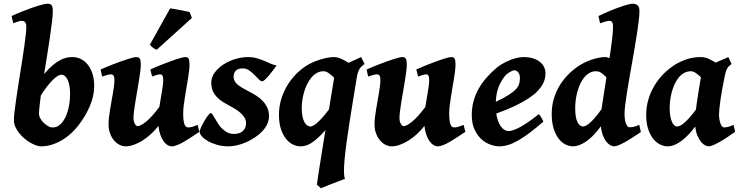

<svg xmlns="http://www.w3.org/2000/svg" viewBox="-20 -762 3949 1026"><path d="M307.1 -362.8Q301.3 -362.8 291.3 -357.7Q281.2 -352.5 267.3 -339.8Q253.4 -327.1 236.1 -305.9Q218.8 -284.7 198.2 -252Q193.8 -219.7 191.2 -194.3Q188.5 -168.9 188.5 -154.3Q188.5 -141.6 195.8 -128.7Q203.1 -115.7 213.9 -105.5Q224.6 -95.2 236.1 -88.4Q247.6 -81.5 255.9 -81.1Q276.4 -79.6 291.5 -89.4Q306.6 -99.1 318.8 -116.7Q328.1 -129.9 335 -147.7Q341.8 -165.5 346.2 -184.6Q350.6 -203.6 352.5 -222.9Q354.5 -242.2 354.5 -258.8Q354.5 -281.2 351.6 -300.3Q348.6 -319.3 342.5 -333.3Q336.4 -347.2 327.6 -355Q318.8 -362.8 307.1 -362.8ZM483.4 -297.9Q482.4 -246.1 459.2 -192.9Q436 -139.6 398.9 -91.8Q381.8 -69.8 360.1 -49.6Q338.4 -29.3 312.7 -13.9Q287.1 1.5 258.3 10.7Q229.5 20 198.7 20Q187.5 20 172.4 14.6Q157.2 9.3 141.4 0Q125.5 -9.3 109.9 -22.5Q94.2 -35.6 82 -51.3Q69.8 -66.9 62 -84.5Q54.2 -102.1 54.2 -120.6Q54.2 -133.3 56.9 -158.4Q59.6 -183.6 64.2 -216.3Q68.8 -249 74.7 -287.4Q80.6 -325.7 86.9 -365.2Q93.3 -404.8 99.4 -443.6Q105.5 -482.4 110.1 -516.4Q114.7 -550.3 117.7 -576.7Q120.6 -603 120.6 -618.2Q120.6 -629.4 118.2 -636Q115.7 -642.6 111.8 -645.8Q107.9 -648.9 103.5 -649.9Q99.1 -650.9 94.7 -650.9Q90.3 -650.9 82.8 -648.7Q75.2 -646.5 68.4 -644Q59.6 -641.1 50.8 -637.7L42 -676.3Q64.5 -687 93.5 -698.7Q122.6 -710.4 150.4 -720.2Q178.2 -730 200.9 -736.1Q223.6 -742.2 233.4 -742.2Q250.5 -742.2 256.3 -733.4Q262.2 -724.6 262.2 -702.1Q262.2 -681.6 257.8 -645.3Q253.4 -608.9 246.8 -563.2Q240.2 -517.6 231.9 -466.6Q223.6 -415.5 215.8 -366.2Q239.7 -395 261 -412.8Q282.2 -430.7 300.8 -440.4Q319.3 -450.2 335.4 -453.6Q351.6 -457 364.7 -457Q389.6 -457.5 411.4 -447Q433.1 -436.5 449.2 -416.3Q465.3 -396 474.6 -366.2Q483.9 -336.4 483.4 -297.9Z M1045.4 -57.6Q1025.9 -44.4 1005.1 -30.8Q984.4 -17.1 964.8 -5.6Q945.3 5.9 928 12.9Q910.6 20 897.9 20Q886.7 20 875.2 13.2Q863.8 6.3 854 -7.3Q844.2 -21 836.9 -41.5Q829.6 -62 826.7 -88.9Q808.1 -65.4 786.4 -45.4Q764.6 -25.4 741.5 -11Q718.3 3.4 695.3 11.7Q672.4 20 651.4 20Q636.2 20 620.1 12.5Q604 4.9 590.6 -10.3Q577.1 -25.4 568.6 -47.9Q560.1 -70.3 560.1 -100.1Q560.1 -114.7 562.3 -134.3Q564.5 -153.8 568.1 -175.5Q571.8 -197.3 575.7 -220Q579.6 -242.7 583.3 -263.7Q586.9 -284.7 589.1 -302.5Q591.3 -320.3 591.3 -332Q591.3 -343.3 589.8 -349.9Q588.4 -356.4 585.7 -359.6Q583 -362.8 579.3 -363.8Q575.7 -364.7 571.3 -364.7Q566.9 -364.7 559.3 -363Q551.8 -361.3 544.4 -358.9Q535.6 -356.4 525.9 -353L517.6 -390.6Q531.2 -397 549.1 -404.3Q566.9 -411.6 585.9 -418.9Q605 -426.3 624 -433.1Q643.1 -439.9 659.7 -445.3Q676.3 -450.7 689.2 -453.9Q702.1 -457 708.5 -457Q722.7 -457 727.5 -447.8Q732.4 -438.5 732.4 -416Q732.4 -401.9 729.5 -379.2Q726.6 -356.4 722.2 -329.8Q717.8 -303.2 712.9 -274.4Q708 -245.6 703.6 -219Q699.2 -192.4 696.3 -169.7Q693.4 -147 693.4 -132.8Q693.4 -111.8 700.9 -99.9Q708.5 -87.9 715.3 -87.9Q731 -87.9 761 -112.1Q791 -136.2 831.5 -190.4Q834.5 -210 838.1 -230.5Q841.8 -251 844.7 -269.8Q847.7 -288.6 849.9 -304.7Q852.1 -320.8 852.1 -332Q852.1 -343.3 850.8 -349.9Q849.6 -356.4 847.2 -359.6Q844.7 -362.8 841.6 -363.8Q838.4 -364.7 834 -364.7Q829.6 -364.7 822.8 -363Q815.9 -361.3 809.1 -358.9Q801.3 -356.4 793 -353L783.2 -390.6Q796.9 -397 814.2 -404.3Q831.5 -411.6 850.3 -418.9Q869.1 -426.3 887.7 -433.1Q906.2 -439.9 922.4 -445.3Q938.5 -450.7 951.2 -453.9Q963.9 -457 970.2 -457Q983.9 -457 988.3 -447.8Q992.7 -438.5 992.7 -416Q992.7 -401.9 990.2 -381.6Q987.8 -361.3 983.9 -337.9L975.6 -289.6Q971.7 -264.6 967.8 -240.7Q963.9 -216.8 961.4 -195.6Q959 -174.3 959 -158.2Q959 -136.2 960.7 -121.3Q962.4 -106.4 965.8 -97.4Q969.2 -88.4 974.1 -84.7Q979 -81.1 984.9 -81.1Q997.6 -81.1 1008.1 -84.2Q1018.6 -87.4 1036.1 -94.7ZM1005.4 -666 817.4 -496.1Q813.5 -497.1 808.6 -499.8Q803.7 -502.4 798.6 -506.1Q793.5 -509.8 788.8 -514.2Q784.2 -518.6 780.8 -522.9L889.2 -717.3Q895 -716.8 910.2 -714.1Q925.3 -711.4 942.1 -708.3Q959 -705.1 973.9 -702.1Q988.8 -699.2 993.2 -697.8Z M1458 -412.1Q1450.2 -400.9 1439.2 -386.5Q1428.2 -372.1 1417.2 -358.9Q1406.2 -345.7 1396.5 -336.7Q1386.7 -327.6 1381.3 -327.6Q1373 -327.6 1362.8 -338.4Q1352.5 -349.1 1339.6 -362.1Q1326.7 -375 1311.5 -385.7Q1296.4 -396.5 1278.3 -396.5Q1251 -396.5 1239.7 -384Q1228.5 -371.6 1228.5 -351.1Q1228.5 -338.9 1233.9 -328.9Q1239.3 -318.8 1249.8 -309.8Q1260.3 -300.8 1275.6 -292Q1291 -283.2 1310.5 -272.9Q1330.6 -262.7 1349.9 -250.5Q1369.1 -238.3 1384 -222.4Q1398.9 -206.5 1408.2 -186.8Q1417.5 -167 1417.5 -141.1Q1417.5 -118.7 1407.5 -97.9Q1397.5 -77.1 1380.4 -59.3Q1363.3 -41.5 1341.1 -26.9Q1318.8 -12.2 1294.9 -1.7Q1271 8.8 1246.6 14.4Q1222.2 20 1201.2 20Q1167.5 20 1139.2 11.7Q1110.8 3.4 1090.3 -8.5Q1069.8 -20.5 1058.3 -33.9Q1046.9 -47.4 1046.9 -57.6Q1046.9 -64.9 1054.2 -81.3Q1061.5 -97.7 1071.5 -114.7Q1081.5 -131.8 1091.3 -144.8Q1101.1 -157.7 1106.4 -157.7Q1110.8 -157.7 1116.2 -149.4Q1121.6 -141.1 1128.7 -128.9Q1135.7 -116.7 1144.8 -102.1Q1153.8 -87.4 1166.3 -75.2Q1178.7 -63 1194.3 -54.7Q1210 -46.4 1230.5 -46.4Q1261.2 -46.4 1278.1 -62Q1294.9 -77.6 1294.9 -104Q1294.9 -120.1 1286.4 -134Q1277.8 -147.9 1263.7 -160.2Q1249.5 -172.4 1231.7 -182.9Q1213.9 -193.4 1195.8 -203.1Q1169.9 -216.3 1153.1 -230.2Q1136.2 -244.1 1126.5 -258.5Q1116.7 -272.9 1112.8 -288.1Q1108.9 -303.2 1108.9 -318.8Q1108.9 -349.6 1127.9 -375Q1147 -400.4 1175.8 -418.7Q1204.6 -437 1239 -447Q1273.4 -457 1304.2 -457Q1330.6 -457 1351.8 -450.9Q1373 -444.8 1391.1 -437.3Q1409.2 -429.7 1425.3 -422.4Q1441.4 -415 1458 -412.1Z M1639.2 -85.9Q1644.5 -85.9 1653.1 -90.1Q1661.6 -94.2 1673.8 -104.7Q1686 -115.2 1701.9 -132.8Q1717.8 -150.4 1737.8 -177.2L1765.6 -346.7Q1751.5 -360.4 1737.1 -370.8Q1722.7 -381.3 1709.5 -381.3Q1689.5 -381.3 1673.1 -372.1Q1656.7 -362.8 1643.8 -347.4Q1630.9 -332 1621.1 -312Q1611.3 -292 1605 -270.3Q1598.6 -248.5 1595.5 -226.3Q1592.3 -204.1 1592.3 -185.1Q1592.3 -159.2 1596.2 -140.4Q1600.1 -121.6 1606.7 -109.4Q1613.3 -97.2 1621.8 -91.6Q1630.4 -85.9 1639.2 -85.9ZM1928.2 -420.4Q1919.9 -413.6 1913.6 -408.2Q1907.2 -402.8 1902.6 -395.8Q1897.9 -388.7 1894 -378.4Q1890.1 -368.2 1887.2 -351.6Q1876.5 -286.6 1866.2 -224.1Q1856 -161.6 1847.2 -104.5Q1838.4 -47.4 1831.5 2.2Q1824.7 51.8 1821.3 90.8Q1817.9 129.9 1818.1 156.5Q1818.4 183.1 1823.7 193.8Q1819.3 195.3 1809.3 199Q1799.3 202.6 1786.4 207.8Q1773.4 212.9 1759 218.3Q1744.6 223.6 1731.9 228.8Q1719.2 233.9 1709.2 238Q1699.2 242.2 1695.3 244.1L1673.3 225.1Q1675.3 209 1679.7 180.2Q1684.1 151.4 1690.2 113Q1696.3 74.7 1703.6 28.8Q1710.9 -17.1 1719.2 -66.9Q1697.3 -42 1679 -25.4Q1660.6 -8.8 1644.8 1.5Q1628.9 11.7 1614.3 15.9Q1599.6 20 1584.5 20Q1566.4 20 1546.4 10.7Q1526.4 1.5 1509.5 -18.8Q1492.7 -39.1 1481.7 -71Q1470.7 -103 1470.7 -148.9Q1470.7 -187.5 1480.7 -224.9Q1490.7 -262.2 1509.8 -296.1Q1528.8 -330.1 1555.9 -359.4Q1583 -388.7 1617.7 -411.1Q1631.3 -419.9 1649.9 -428.2Q1668.5 -436.5 1688.5 -442.9Q1708.5 -449.2 1728 -453.1Q1747.6 -457 1763.2 -457Q1783.7 -457 1804.2 -447.5Q1824.7 -438 1842.8 -426.3Q1860.8 -435.1 1878.7 -442.9Q1896.5 -450.7 1909.7 -457Z M2466.8 -57.6Q2447.3 -44.4 2426.5 -30.8Q2405.8 -17.1 2386.2 -5.6Q2366.7 5.9 2349.4 12.9Q2332 20 2319.3 20Q2308.1 20 2296.6 13.2Q2285.2 6.3 2275.4 -7.3Q2265.6 -21 2258.3 -41.5Q2251 -62 2248 -88.9Q2229.5 -65.4 2207.8 -45.4Q2186 -25.4 2162.8 -11Q2139.6 3.4 2116.7 11.7Q2093.8 20 2072.8 20Q2057.6 20 2041.5 12.5Q2025.4 4.9 2012 -10.3Q1998.5 -25.4 1990 -47.9Q1981.4 -70.3 1981.4 -100.1Q1981.4 -114.7 1983.6 -134.3Q1985.8 -153.8 1989.5 -175.5Q1993.2 -197.3 1997.1 -220Q2001 -242.7 2004.6 -263.7Q2008.3 -284.7 2010.5 -302.5Q2012.7 -320.3 2012.7 -332Q2012.7 -343.3 2011.2 -349.9Q2009.8 -356.4 2007.1 -359.6Q2004.4 -362.8 2000.7 -363.8Q1997.1 -364.7 1992.7 -364.7Q1988.3 -364.7 1980.7 -363Q1973.1 -361.3 1965.8 -358.9Q1957 -356.4 1947.3 -353L1939 -390.6Q1952.6 -397 1970.5 -404.3Q1988.3 -411.6 2007.3 -418.9Q2026.4 -426.3 2045.4 -433.1Q2064.5 -439.9 2081.1 -445.3Q2097.7 -450.7 2110.6 -453.9Q2123.5 -457 2129.9 -457Q2144 -457 2148.9 -447.8Q2153.8 -438.5 2153.8 -416Q2153.8 -401.9 2150.9 -379.2Q2147.9 -356.4 2143.6 -329.8Q2139.2 -303.2 2134.3 -274.4Q2129.4 -245.6 2125 -219Q2120.6 -192.4 2117.7 -169.7Q2114.7 -147 2114.7 -132.8Q2114.7 -111.8 2122.3 -99.9Q2129.9 -87.9 2136.7 -87.9Q2152.3 -87.9 2182.4 -112.1Q2212.4 -136.2 2252.9 -190.4Q2255.9 -210 2259.5 -230.5Q2263.2 -251 2266.1 -269.8Q2269 -288.6 2271.2 -304.7Q2273.4 -320.8 2273.4 -332Q2273.4 -343.3 2272.2 -349.9Q2271 -356.4 2268.6 -359.6Q2266.1 -362.8 2262.9 -363.8Q2259.8 -364.7 2255.4 -364.7Q2251 -364.7 2244.1 -363Q2237.3 -361.3 2230.5 -358.9Q2222.7 -356.4 2214.4 -353L2204.6 -390.6Q2218.3 -397 2235.6 -404.3Q2252.9 -411.6 2271.7 -418.9Q2290.5 -426.3 2309.1 -433.1Q2327.6 -439.9 2343.8 -445.3Q2359.9 -450.7 2372.6 -453.9Q2385.3 -457 2391.6 -457Q2405.3 -457 2409.7 -447.8Q2414.1 -438.5 2414.1 -416Q2414.1 -401.9 2411.6 -381.6Q2409.2 -361.3 2405.3 -337.9L2397 -289.6Q2393.1 -264.6 2389.2 -240.7Q2385.3 -216.8 2382.8 -195.6Q2380.4 -174.3 2380.4 -158.2Q2380.4 -136.2 2382.1 -121.3Q2383.8 -106.4 2387.2 -97.4Q2390.6 -88.4 2395.5 -84.7Q2400.4 -81.1 2406.2 -81.1Q2418.9 -81.1 2429.4 -84.2Q2439.9 -87.4 2457.5 -94.7Z M2895 -371.1Q2895 -357.9 2891.8 -342.5Q2888.7 -327.1 2879.2 -310.3Q2869.6 -293.5 2852.1 -274.9Q2834.5 -256.3 2805.2 -236.8Q2775.9 -217.3 2733.4 -196.8Q2690.9 -176.3 2631.8 -155.3Q2638.7 -110.8 2656.7 -86.2Q2674.8 -61.5 2698.2 -61.5Q2719.2 -61.5 2759.5 -83Q2799.8 -104.5 2858.9 -151.9Q2861.8 -150.4 2865.7 -144.8Q2869.6 -139.2 2873.3 -132.6Q2877 -126 2879.9 -120.1L2883.8 -112.3Q2843.8 -77.6 2810.5 -52.5Q2777.3 -27.3 2749 -11.2Q2720.7 4.9 2696 12.5Q2671.4 20 2648.4 20Q2627 20 2601.1 11Q2575.2 2 2553 -17.8Q2530.8 -37.6 2515.9 -69.6Q2501 -101.6 2501 -147.9Q2501 -186 2510.3 -220.5Q2519.5 -254.9 2536.6 -285.9Q2553.7 -316.9 2577.9 -344.7Q2602.1 -372.6 2632.3 -398.4Q2643.1 -407.7 2659.7 -418Q2676.3 -428.2 2696 -437Q2715.8 -445.8 2737.1 -451.4Q2758.3 -457 2778.8 -457Q2808.6 -457 2830.6 -449.5Q2852.5 -441.9 2866.9 -429.7Q2881.3 -417.5 2888.2 -402.1Q2895 -386.7 2895 -371.1ZM2675.8 -352.5Q2665 -338.4 2657 -324Q2648.9 -309.6 2643.1 -293.5Q2637.2 -277.3 2633.8 -258.8Q2630.4 -240.2 2629.4 -217.8Q2672.4 -238.3 2698 -254.6Q2723.6 -271 2737.1 -285.6Q2750.5 -300.3 2754.4 -314.5Q2758.3 -328.6 2758.3 -344.2Q2758.3 -364.3 2749.5 -375.2Q2740.7 -386.2 2728 -386.2Q2724.1 -386.2 2717.8 -383.8Q2711.4 -381.3 2704.1 -377Q2696.8 -372.6 2689.2 -366.5Q2681.6 -360.4 2675.8 -352.5Z M3194.3 -178.7Q3199.2 -211.9 3206.1 -256.1Q3212.9 -300.3 3220.7 -348.6Q3208 -361.8 3194.3 -371.6Q3180.7 -381.3 3165.5 -381.3Q3145.5 -381.3 3129.6 -372.1Q3113.8 -362.8 3101.3 -347.4Q3088.9 -332 3079.8 -312Q3070.8 -292 3064.9 -270.3Q3059.1 -248.5 3056.4 -226.3Q3053.7 -204.1 3053.7 -185.1Q3053.7 -132.8 3065.9 -109.4Q3078.1 -85.9 3095.7 -85.9Q3100.6 -85.9 3108.9 -89.4Q3117.2 -92.8 3129.4 -103Q3141.6 -113.3 3157.7 -131.3Q3173.8 -149.4 3194.3 -178.7ZM3404.8 -56.6Q3384.3 -42.5 3363 -28.8Q3341.8 -15.1 3322.8 -4.4Q3303.7 6.3 3287.8 13.2Q3272 20 3261.7 20Q3253.4 20 3242.7 14.6Q3231.9 9.3 3221.4 -3.2Q3210.9 -15.6 3202.6 -36.1Q3194.3 -56.6 3190.9 -86.9Q3149.4 -30.8 3111.3 -5.4Q3073.2 20 3042 20Q3022 20 3001.7 10Q2981.4 0 2965.1 -21.2Q2948.7 -42.5 2938.5 -75.4Q2928.2 -108.4 2928.2 -153.8Q2928.2 -192.4 2938 -228.8Q2947.8 -265.1 2966.6 -298.1Q2985.4 -331.1 3012.5 -359.6Q3039.6 -388.2 3074.2 -411.1Q3087.9 -419.9 3104.7 -428Q3121.6 -436 3139.9 -442.6Q3158.2 -449.2 3177.7 -453.1Q3197.3 -457 3215.8 -457Q3220.7 -457 3225.8 -455.3Q3231 -453.6 3236.8 -451.2Q3245.1 -504.9 3250.5 -549.3Q3255.9 -593.8 3255.9 -618.2Q3255.9 -629.4 3254.2 -636Q3252.4 -642.6 3249.3 -645.8Q3246.1 -648.9 3242.2 -649.9Q3238.3 -650.9 3233.9 -650.9Q3229.5 -650.9 3221.7 -648.7Q3213.9 -646.5 3206.1 -644Q3197.3 -641.1 3186.5 -637.7L3178.2 -676.3Q3204.1 -689 3232.2 -700.9Q3260.3 -712.9 3285.6 -721.9Q3311 -731 3330.8 -736.6Q3350.6 -742.2 3360.4 -742.2Q3377.4 -742.2 3387.2 -733.4Q3397 -724.6 3397 -702.1Q3397 -683.1 3393.6 -653.3Q3390.1 -623.5 3384.5 -586.7Q3378.9 -549.8 3371.8 -508.1Q3364.7 -466.3 3357.2 -424.1Q3349.6 -381.8 3342.5 -340.8Q3335.4 -299.8 3329.8 -264.2Q3324.2 -228.5 3320.8 -200.4Q3317.4 -172.4 3317.4 -155.8Q3317.4 -119.1 3325.2 -100.6Q3333 -82 3344.2 -82Q3356.4 -82 3367.7 -84.7Q3378.9 -87.4 3396 -94.7Z M3698.7 -175.8Q3701.2 -195.8 3704.6 -219.2Q3708 -242.7 3711.7 -266.1Q3715.3 -289.6 3719 -311Q3722.7 -332.5 3725.6 -349.1Q3711.9 -362.3 3697.8 -372.1Q3683.6 -381.8 3670.9 -381.3Q3650.9 -380.9 3634.8 -371.6Q3618.7 -362.3 3606.2 -346.9Q3593.8 -331.5 3584.7 -311.5Q3575.7 -291.5 3569.8 -269.8Q3564 -248 3561.3 -226.1Q3558.6 -204.1 3558.6 -185.1Q3558.6 -159.2 3562 -140.4Q3565.4 -121.6 3571.3 -109.4Q3577.1 -97.2 3584.2 -91.6Q3591.3 -85.9 3598.6 -85.9Q3605 -85.9 3614.3 -90.3Q3623.5 -94.7 3636 -105.2Q3648.4 -115.7 3664.1 -133.1Q3679.7 -150.4 3698.7 -175.8ZM3908.2 -57.6Q3887.7 -43 3866.5 -28.8Q3845.2 -14.6 3826.2 -3.9Q3807.1 6.8 3791.7 13.4Q3776.4 20 3767.6 20Q3759.8 20 3748.8 14.9Q3737.8 9.8 3727.3 -2.4Q3716.8 -14.6 3707.8 -34.9Q3698.7 -55.2 3695.3 -85.9Q3679.2 -64.5 3661.4 -45.2Q3643.6 -25.9 3624.8 -11.5Q3606 2.9 3586.4 11.5Q3566.9 20 3546.9 20Q3528.8 20 3508.8 10.7Q3488.8 1.5 3471.9 -18.8Q3455.1 -39.1 3444.1 -71Q3433.1 -103 3433.1 -148.9Q3433.1 -187.5 3443.1 -224.4Q3453.1 -261.2 3471.7 -294.9Q3490.2 -328.6 3517.3 -358.2Q3544.4 -387.7 3579.1 -411.1Q3605.5 -429.2 3643.1 -443.1Q3680.7 -457 3725.6 -457Q3746.1 -457 3766.1 -448Q3786.1 -439 3804.2 -427.7Q3822.8 -436 3840.6 -443.1Q3858.4 -450.2 3872.1 -457L3889.2 -420.4Q3880.9 -413.6 3875.2 -408.2Q3869.6 -402.8 3865.7 -395.8Q3861.8 -388.7 3858.6 -378.4Q3855.5 -368.2 3852.1 -351.6Q3844.7 -316.4 3839.1 -284.9Q3833.5 -253.4 3829.8 -227.1Q3826.2 -200.7 3824.2 -181.2Q3822.3 -161.6 3822.3 -150.9Q3822.3 -137.7 3824.2 -125.2Q3826.2 -112.8 3829.8 -102.8Q3833.5 -92.8 3838.1 -86.9Q3842.8 -81.1 3848.6 -81.1Q3858.4 -81.1 3869.4 -83.7Q3880.4 -86.4 3899.9 -94.7Z"/></svg>

Font: Gentium Book Basic
Style: Bold Italic
Weight: 700
Italic angle: -8°
Designer: J. Victor Gaultney and Annie Olsen
Foundry: SIL International
Version: Version 1.102; 2013; Maintenance release